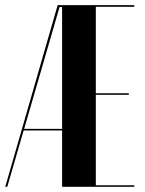

<svg xmlns="http://www.w3.org/2000/svg" viewBox="-50 -719 560 739"><path d="M171.9 -699.2H466.8V-692.9H318.8V-359.9H445.8V-354H318.8V-5.9H466.8V0H189V-216.8H41L-22 0H-29.8ZM179.2 -691.9 43 -223.1H189V-691.9Z"/></svg>

Font: Moniqa Black Display
Style: Regular
Weight: 900
Designer: Rajesh Rajput
Foundry: Rajesh Rajput
Version: Version 1.000